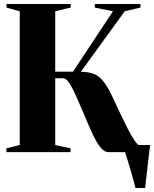

<svg xmlns="http://www.w3.org/2000/svg" viewBox="-20 -763 773 963"><path d="M659.5 180Q655 161.5 648 136Q641 110.5 633.2 84Q625.5 57.5 618.2 34.2Q611 11 606 -3L589 -35.5H733Q730.5 -16 727.8 6.5Q725 29 722.2 52.8Q719.5 76.5 717 99.5Q714.5 122.5 712.2 143Q710 163.5 708 180ZM12 0V-19L79 -35.5V-706.5L12.5 -725V-743H334.5V-725L257 -706.5V-403.5H346L546.5 -706.5L455.5 -725V-743H684.5V-725L605.5 -706.5L385.5 -403Q427.5 -402.5 454.2 -390.8Q481 -379 502.5 -350Q524 -321 548.5 -267.5Q566 -230 584.8 -190.2Q603.5 -150.5 621.5 -115.5Q639.5 -80.5 655.5 -57.5Q671.5 -34.5 683.5 -30L716.5 -19V0H523Q505.5 0 489 -18Q472.5 -36 456.8 -66.2Q441 -96.5 425.2 -133.5Q409.5 -170.5 393.5 -208Q376 -249.5 359.2 -286.8Q342.5 -324 327 -347.2Q311.5 -370.5 296 -370.5H257V-35.5L334 -19V0Z"/></svg>

Font: Merriweather 144pt ExtraBold
Style: Regular
Weight: 800
Version: Version 2.100